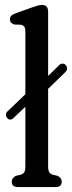

<svg xmlns="http://www.w3.org/2000/svg" viewBox="-20 -756 291 776"><path d="M9 -279Q3.5 -285.5 4.2 -293.5Q5 -301.5 11 -306.5L82.5 -375V-627Q82.5 -641.5 78.5 -647.5Q74.5 -653.5 65 -656L37.5 -657Q20 -663 20 -677.5Q20 -686 25 -691.8Q30 -697.5 44 -702.5L108 -725.5Q124.5 -731.5 133.5 -733.8Q142.5 -736 150 -736Q174.5 -736 174.5 -708.5V-449L219.5 -493Q225 -499 233 -498.8Q241 -498.5 246 -492.5Q257.5 -478 244 -464.5L174.5 -397V-84.5Q174.5 -67.5 179 -60Q183.5 -52.5 194.5 -49.5L212.5 -45.5Q229.5 -37 229.5 -21.5Q229.5 0 204.5 0H52.5Q27.5 0 27.5 -21.5Q27.5 -37 44.5 -45.5L62.5 -49.5Q74 -53 78.2 -60.2Q82.5 -67.5 82.5 -84.5V-324.5L34.5 -279Q21 -266 9 -279Z"/></svg>

Font: Fraunces 144pt S100
Style: Regular
Weight: 400
Version: Version 1.000; ttfautohint (v1.8.3)